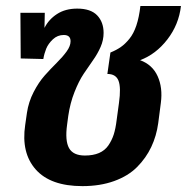

<svg xmlns="http://www.w3.org/2000/svg" viewBox="-20 -613 630 647"><path d="M589.8 -592.8Q582.5 -529.8 543.9 -480Q505.4 -430.2 452.1 -410.2Q493.7 -395 511.2 -356.2Q528.8 -317.4 522 -266.1L513.2 -198.2Q507.3 -154.8 489.7 -117.7Q472.2 -80.6 442.1 -50.3Q412.1 -20 364.7 -2.9Q317.4 14.2 257.8 14.2Q150.4 14.2 100.6 -41.7Q50.8 -97.7 64.9 -191.9L70.8 -232.9Q76.2 -269.5 93.3 -302.7Q110.4 -335.9 130.9 -358.9Q151.4 -381.8 171.4 -401.6Q191.4 -421.4 204.6 -439.7Q217.8 -458 217.8 -474.1Q217.8 -495.1 194.8 -495.1Q173.8 -495.1 158.2 -480.5Q142.6 -465.8 135.7 -449Q128.9 -432.1 126 -414.1L49.8 -416L48.8 -569.8H130.9L129.9 -519Q144 -547.4 172.1 -565.7Q200.2 -584 240.2 -584Q285.6 -584 307.4 -561.3Q329.1 -538.6 329.1 -502Q329.1 -478 319.1 -455.1Q309.1 -432.1 293.7 -410.4Q278.3 -388.7 262 -364.3Q245.6 -339.8 231 -302.7Q216.3 -265.6 210 -222.2L206.1 -192.9Q198.7 -139.2 212.6 -114Q226.6 -88.9 266.1 -88.9Q293.9 -88.9 313.7 -97.4Q333.5 -106 345.2 -123Q356.9 -140.1 363.3 -159.9Q369.6 -179.7 373 -208L380.9 -266.1Q388.2 -317.9 379.4 -340.8Q370.6 -363.8 341.8 -363.8L352.1 -436Q372.6 -444.3 387.2 -454.6Q401.9 -464.8 416 -482.2Q430.2 -499.5 439.5 -527.1Q448.7 -554.7 453.1 -592.8Z"/></svg>

Font: FiraGO SemiBold
Style: Italic
Weight: 600
Italic angle: -8°
Designer: bBox Type GmbH
Foundry: bBox Type GmbH
Version: Version 1.001;PS 001.001;hotconv 1.0.88;makeotf.lib2.5.64775